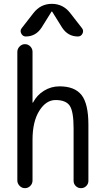

<svg xmlns="http://www.w3.org/2000/svg" viewBox="-20 -980 540 1000"><path d="M345.7 -912.1 407.2 -833Q417 -820.3 409.7 -805.2Q402.3 -790 385.7 -790Q334 -790 303.7 -835.9L252 -918.9Q252 -919.9 250 -919.9Q248 -919.9 248 -918.9L196.3 -835.9Q166 -790 114.3 -790Q98.6 -790 90.8 -805.2Q83 -820.3 92.8 -833L154.3 -912.1Q191.4 -960 250 -960Q308.6 -960 345.7 -912.1ZM70.3 -40V-710Q70.3 -725.6 82 -737.8Q93.8 -750 109.9 -750Q126 -750 137.7 -738.3Q149.4 -726.6 149.4 -710V-446.3Q149.4 -445.3 150.4 -445.3Q152.3 -445.3 152.3 -446.3Q171.9 -484.4 209 -507.3Q246.1 -530.3 290 -530.3Q369.1 -530.3 404.8 -484.9Q440.4 -439.5 440.4 -330.1V-38.1Q440.4 -22.5 429.2 -11.2Q418 0 401.9 0Q385.7 0 374.5 -11.2Q363.3 -22.5 363.3 -38.1V-311.5Q363.3 -399.4 343.3 -429.2Q323.2 -459 269.5 -459Q219.7 -459 184.6 -402.8Q149.4 -346.7 149.4 -252V-40Q149.4 -23.4 137.7 -11.7Q126 0 109.9 0Q93.8 0 82 -12.2Q70.3 -24.4 70.3 -40Z"/></svg>

Font: Rounded-X Mgen+ 2m regular
Style: Regular
Weight: 400
Designer: [Source Han Sans]
Ryoko NISHIZUKA  (kana & ideographs); Paul D. Hunt (Latin, Greek & Cyrillic); Wenlong ZHANG  (bopomofo
Version: Version 1.059.20150602